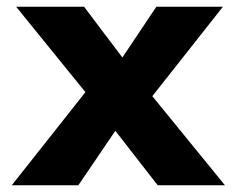

<svg xmlns="http://www.w3.org/2000/svg" viewBox="-20 -551 704 571"><path d="M323 -162 213 0H15L234 -277L28 -531H230L344 -380L445 -531H643L433 -265L649 0H449Z"/></svg>

Font: Lexend Exa HM Xlight
Style: Bold
Weight: 700
Designer: Bonnie Shaver-Troup, Thomas Jockin, Octavio Pardo
Foundry: Lexend
Version: Version 1.091